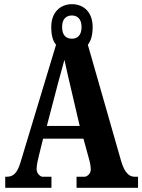

<svg xmlns="http://www.w3.org/2000/svg" viewBox="-20 -898 680 918"><path d="M5 0H226V-53H183C174 -53 155 -67 155 -90C155 -109 162 -138 166 -154L186 -235H379L405 -140C409 -127 414 -105 414 -88C414 -64 393 -53 385 -53H346V0H640V-53H623C600 -53 577 -69 560 -125L400 -684C415 -703 423 -730 423 -769C423 -840 380 -878 324 -878C269 -878 225 -840 225 -769C225 -729 233 -701 248 -684L79 -125C62 -66 41 -53 12 -53H5ZM324 -713C295 -713 277 -730 277 -769C277 -809 298 -824 324 -824C348 -824 370 -809 370 -769C370 -728 349 -713 324 -713ZM204 -296 249 -468C259 -509 279 -576 288 -612C297 -571 311 -508 322 -463L361 -296Z"/></svg>

Font: Noto Serif Lao ExtraCondensed ExtraBold
Style: Regular
Weight: 800
Width: 2
Designer: Monotype Design Team
Foundry: Monotype Imaging Inc.
Version: Version 2.003